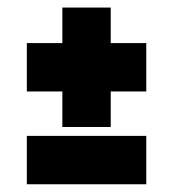

<svg xmlns="http://www.w3.org/2000/svg" viewBox="-20 -605 458 508"><path d="M145 -269V-363H51V-491H145V-585H273V-491H367V-363H273V-269ZM209.5 -330H209V-425.5H308V-425H209V-522H209.5V-425.5H116V-426H209.5ZM51 -117.5V-245.5H367V-117.5ZM116 -180.5H308H116Z"/></svg>

Font: Tourney Thin Black
Style: Regular
Weight: 900
Version: Version 1.015